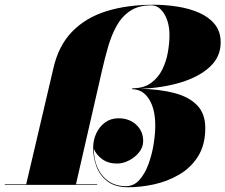

<svg xmlns="http://www.w3.org/2000/svg" viewBox="-45 -780 951 810"><path d="M-25 -2.5H65.5L180 -491Q201.5 -587 259 -646.2Q316.5 -705.5 404 -732.8Q491.5 -760 603 -760Q653 -760 703 -752.2Q753 -744.5 794.5 -726.5Q836 -708.5 861 -677.8Q886 -647 886 -601Q886 -540 840.2 -497.8Q794.5 -455.5 717.5 -432.2Q640.5 -409 548 -405.5Q629 -403.5 690.5 -387.5Q752 -371.5 786.5 -336Q821 -300.5 821 -240Q821 -169 790.8 -120.8Q760.5 -72.5 711.5 -43.8Q662.5 -15 605.8 -2.5Q549 10 496 10Q441.5 10 409 -14.5Q376.5 -39 362.2 -77Q348 -115 348 -156Q348 -189 361.2 -217.5Q374.5 -246 398.5 -263.5Q422.5 -281 455 -281Q500 -281 529.5 -254Q559 -227 559 -185Q559 -159 541.8 -137.5Q524.5 -116 499 -103Q473.5 -90 449 -90Q411 -90 385.8 -108.8Q360.5 -127.5 351 -152Q350.5 -109 366.2 -73.2Q382 -37.5 412.5 -16Q443 5.5 486 5.5Q519.5 5.5 543 -20.8Q566.5 -47 581.2 -87.2Q596 -127.5 603 -171.2Q610 -215 610 -250Q610 -320.5 583.5 -362Q557 -403.5 513 -403.5V-407.5Q561.5 -407.5 592.2 -430Q623 -452.5 640 -487.5Q657 -522.5 663.5 -561Q670 -599.5 670 -631Q670 -685 648 -721.2Q626 -757.5 593 -757.5Q539 -757.5 503.8 -733.8Q468.5 -710 446.5 -670Q424.5 -630 410.5 -580.8Q396.5 -531.5 385 -481L275.5 -2.5H365V0H-25Z"/></svg>

Font: Bodoni* 72pt Fatface
Style: Italic
Weight: 900
Italic angle: -13°
Version: Version 2.3